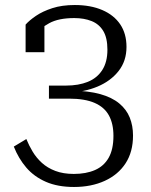

<svg xmlns="http://www.w3.org/2000/svg" viewBox="-20 -671 600 765"><path d="M266 -310 299 -294V-319L251 -302Q316 -304 368.5 -326Q421 -348 452.5 -388Q484 -428 484 -484Q484 -537 459 -574Q434 -611 387.5 -631Q341 -651 278 -651Q227 -651 188.5 -638.5Q150 -626 123.5 -608Q97 -590 82 -573V-463H157V-580Q148 -579 141 -574.5Q134 -570 129 -564Q124 -558 121.5 -550Q119 -542 119 -533Q139 -558 176 -578.5Q213 -599 276 -599Q315 -599 345 -587Q375 -575 391.5 -547.5Q408 -520 408 -473Q408 -424 387.5 -392Q367 -360 330 -345Q293 -330 243 -330H175V-278H255Q318 -278 357 -261Q396 -244 414 -211Q432 -178 432 -130Q432 -76 413 -42.5Q394 -9 358.5 6.5Q323 22 274 22Q232 22 200.5 10Q169 -2 147 -22Q125 -42 110 -67Q95 -92 85 -117L35 -87Q54 -39 85 -3Q116 33 163 53.5Q210 74 275 74Q344 74 397.5 49.5Q451 25 480.5 -20.5Q510 -66 510 -131Q510 -170 497 -202.5Q484 -235 455 -259Q426 -283 379.5 -296Q333 -309 266 -310Z"/></svg>

Font: Roboto Serif SemiCondensed Light
Style: Regular
Weight: 300
Width: 4
Designer: Greg Gazdowicz
Foundry: Commercial Type
Version: Version 1.007